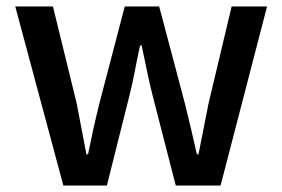

<svg xmlns="http://www.w3.org/2000/svg" viewBox="-20 -571 869 591"><path d="M175 0 27 -551H143L216 -253Q224 -213 231 -174.5Q238 -136 246 -96H251Q259 -136 267.5 -174.5Q276 -213 286 -253L364 -551H470L549 -253Q559 -213 568 -174.5Q577 -136 586 -96H591Q599 -136 606.5 -174.5Q614 -213 622 -253L693 -551H802L659 0H521L451 -272Q441 -311 433 -350Q425 -389 416 -431H411Q402 -389 394.5 -349.5Q387 -310 377 -271L309 0Z"/></svg>

Font: Noto Sans SC Thin Medium
Style: Regular
Weight: 500
Version: Version 2.004-H2;hotconv 1.0.118;makeotfexe 2.5.65603